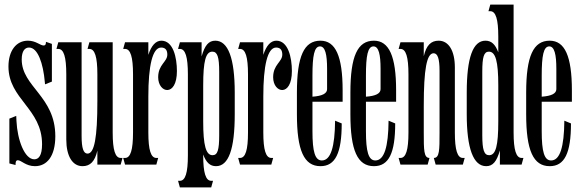

<svg xmlns="http://www.w3.org/2000/svg" viewBox="-20 -720 2534 840"><path d="M75 -460C75 -340 222 -299 222 -124C222 -36 185 7 133 7C93 7 73 -19 58 -19C48 -19 48 -7 48 2L21 -5V-201L51 -213L52 -191C56 -107 88 -23 130 -23C149 -23 164 -39 164 -89C164 -245 17 -286 17 -429C17 -498 51 -542 102 -542C138 -542 155 -521 171 -521C181 -521 181 -531 181 -537L207 -528V-363L177 -351L176 -362C169 -441 146 -512 107 -512C89 -512 75 -497 75 -460Z M473 -535H371L363 -506H371C395 -506 406 -471 406 -395V-277C406 -118 393 -48 363 -48C345 -48 337 -72 337 -125V-535H235L227 -506H235C259 -506 270 -471 270 -395V-110C270 -37 297 7 341 7C375 7 395 -14 406 -61V0H508L516 -29H508C484 -29 473 -64 473 -140Z M672 -29H664C640 -29 629 -64 629 -140V-298C629 -432 647 -512 685 -512C706 -512 712 -498 712 -481C712 -449 672 -438 672 -382C672 -312 754 -294 754 -409C754 -468 738 -542 686 -542C661 -542 642 -520 629 -480V-535H527L519 -506H527C551 -506 562 -471 562 -395V-140C562 -64 551 -29 527 -29H519L527 0H664Z M767 71H759L767 100H904L912 71H904C880 71 869 36 869 -40V-44C882 -9 899 7 925 7C980 7 1007 -67 1007 -220V-315C1007 -465 978 -542 922 -542C893 -542 876 -522 862 -473V-535H767L759 -506H767C791 -506 802 -471 802 -395V-40C802 36 791 71 767 71ZM869 -189V-346C869 -453 880 -494 909 -494C931 -494 939 -471 939 -406V-129C939 -64 932 -41 910 -41C881 -41 869 -83 869 -189Z M1175 -29H1167C1143 -29 1132 -64 1132 -140V-298C1132 -432 1150 -512 1188 -512C1209 -512 1215 -498 1215 -481C1215 -449 1175 -438 1175 -382C1175 -312 1257 -294 1257 -409C1257 -468 1241 -542 1189 -542C1164 -542 1145 -520 1132 -480V-535H1030L1022 -506H1030C1054 -506 1065 -471 1065 -395V-140C1065 -64 1054 -29 1030 -29H1022L1030 0H1167Z M1475 -180 1446 -192C1445 -77 1427 -18 1388 -18C1358 -18 1347 -57 1347 -146V-275H1479V-325C1479 -474 1448 -542 1382 -542C1310 -542 1279 -474 1279 -315V-220C1279 -62 1310 7 1382 7C1447 7 1475 -50 1475 -180ZM1347 -297V-389C1347 -477 1355 -517 1380 -517C1403 -517 1411 -481 1411 -419V-330C1411 -311 1390 -300 1347 -297Z M1709 -180 1680 -192C1679 -77 1661 -18 1622 -18C1592 -18 1581 -57 1581 -146V-275H1713V-325C1713 -474 1682 -542 1616 -542C1544 -542 1513 -474 1513 -315V-220C1513 -62 1544 7 1616 7C1681 7 1709 -50 1709 -180ZM1581 -297V-389C1581 -477 1589 -517 1614 -517C1637 -517 1645 -481 1645 -419V-330C1645 -311 1624 -300 1581 -297Z M1732 0H1851L1859 -29C1834 -29 1834 -64 1834 -140V-258C1834 -417 1847 -487 1877 -487C1895 -487 1903 -463 1903 -410V-140C1903 -64 1903 -29 1878 -29L1886 0H2005L2013 -29H2005C1981 -29 1970 -64 1970 -140V-425C1970 -498 1943 -542 1899 -542C1865 -542 1845 -521 1834 -474V-535H1732L1724 -506H1732C1756 -506 1767 -471 1767 -395V-140C1767 -64 1756 -29 1732 -29H1724Z M2167 0H2262L2270 -29H2262C2238 -29 2227 -64 2227 -140V-700H2125L2117 -671H2125C2149 -671 2160 -636 2160 -560V-491C2147 -526 2130 -542 2104 -542C2049 -542 2022 -468 2022 -315V-220C2022 -70 2051 7 2107 7C2136 7 2153 -13 2167 -62ZM2090 -129V-406C2090 -471 2097 -494 2119 -494C2148 -494 2160 -452 2160 -346V-189C2160 -82 2149 -41 2120 -41C2098 -41 2090 -64 2090 -129Z M2478 -180 2449 -192C2448 -77 2430 -18 2391 -18C2361 -18 2350 -57 2350 -146V-275H2482V-325C2482 -474 2451 -542 2385 -542C2313 -542 2282 -474 2282 -315V-220C2282 -62 2313 7 2385 7C2450 7 2478 -50 2478 -180ZM2350 -297V-389C2350 -477 2358 -517 2383 -517C2406 -517 2414 -481 2414 -419V-330C2414 -311 2393 -300 2350 -297Z"/></svg>

Font: Americaine Condensed
Style: Regular
Weight: 400
Width: 3
Designer: Alan Madić
Foundry: ESAD Valence
Version: Version 0.001;Glyphs 3.1.2 (3151)